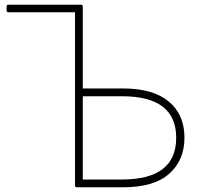

<svg xmlns="http://www.w3.org/2000/svg" viewBox="-20 -781 864 814"><path d="M762 -197Q762 -102 697.5 -44.5Q633 13 502 13H306Q298 13 298 5V-729H16Q8 -729 8 -737V-753Q8 -761 16 -761H323Q331 -761 331 -753V-406H502Q628 -406 695 -351Q762 -296 762 -197ZM727 -197Q727 -373 497 -373H331V-20H497Q727 -20 727 -197Z"/></svg>

Font: LINE Seed JP_TTF Thin
Style: Regular
Weight: 250
Designer: LY Corporation & Fontrix & Fontworks
Version: Version 1.008